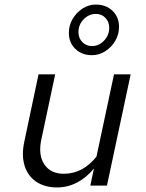

<svg xmlns="http://www.w3.org/2000/svg" viewBox="-20 -814 640 842"><path d="M230 8Q176 8 139 -17Q102 -42 88 -87Q74 -132 86 -190L149 -488H222L161 -201Q147 -134 174.5 -93Q202 -52 260 -52Q343 -52 403 -127L480 -488H553L449 0H376L392 -75Q358 -34 317 -13Q276 8 230 8ZM383 -572Q339 -572 310.5 -599.5Q282 -627 282 -670Q282 -703 298.5 -731Q315 -759 342 -776.5Q369 -794 400 -794Q445 -794 473.5 -766.5Q502 -739 502 -696Q502 -663 485.5 -635Q469 -607 442 -589.5Q415 -572 383 -572ZM383 -612Q414 -612 436.5 -636Q459 -660 459 -692Q459 -718 442.5 -735.5Q426 -753 400 -753Q370 -753 347 -729.5Q324 -706 324 -673Q324 -647 341 -629.5Q358 -612 383 -612Z"/></svg>

Font: Red Hat Mono
Style: Italic
Weight: 300
Italic angle: -12°
Monospace: yes
Designer: Pentagram, MCKL
Foundry: Pentagram, MCKL
Version: Version 1.023